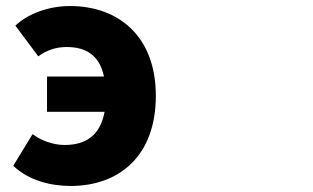

<svg xmlns="http://www.w3.org/2000/svg" viewBox="-20 -563 1040 637"><path d="M214 54C376 54 497 -46 497 -245C497 -445 371 -543 212 -543C141 -543 72 -517 31 -478L107 -376C134 -396 165 -407 201 -407C265 -407 310 -380 325 -309H136V-192H327C312 -112 263 -82 194 -82C156 -82 116 -97 88 -118L24 -13C75 36 149 54 214 54Z"/></svg>

Font: コーポレート・ロゴ ver3 Bold
Style: Regular
Weight: 700
Designer: [KANA_main] LOGOTYPE.JP [Source Han Sans] Ryoko NISHIZUKA 西塚涼子 (kana, bopomofo & ideographs); Paul D. Hunt (Latin, Greek
Version: Version 12.001;FEAKit 1.0